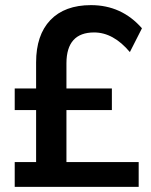

<svg xmlns="http://www.w3.org/2000/svg" viewBox="-20 -725 587 745"><path d="M37.1 0V-96.2H120.1V-297.9H37.1V-381.8H120.1V-482.9Q120.1 -588.9 175.3 -647Q231 -705.1 333 -705.1Q452.1 -705.1 530.8 -615.2L483.9 -522.9Q419.9 -599.1 345.2 -599.1Q238.3 -599.1 237.8 -480V-381.8H414.1V-297.9H237.8V-96.2H518.1V0Z"/></svg>

Font: TruenoRg
Style: Book
Weight: 400
Designer: Julieta Ulanovsky
Foundry: Julieta Ulanovsky
Version: Version 3.001b